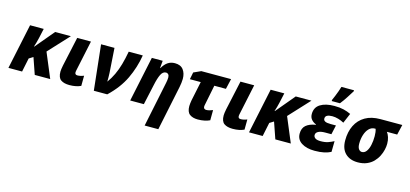

<svg xmlns="http://www.w3.org/2000/svg" viewBox="-79 -1405 4812 2254"><g transform="rotate(15 2326.5 -278.0)"><path d="M13 0 129 -549H295L269 -431Q263 -404 254.5 -374Q246 -344 238 -320H242L434 -549H625L395 -301L521 0H333L264 -199L214 -168L179 0Z M756 10Q689 10 651.5 -16.5Q614 -43 614 -115Q614 -128 616.5 -147Q619 -166 624 -191L702 -549H869L794 -195Q791 -181 789 -171Q787 -161 787 -154Q787 -124 817 -124Q834 -124 853.5 -128Q873 -132 895 -141L894 -17Q866 -4 831.5 3Q797 10 756 10Z M1051 0 992 -549H1155L1175 -248Q1176 -222 1176.5 -194Q1177 -166 1176 -144Q1215 -198 1243 -257.5Q1271 -317 1291.5 -388.5Q1312 -460 1328 -549H1499Q1474 -397 1408.5 -259.5Q1343 -122 1214 0Z M1733 240 1847 -311Q1850 -326 1852.5 -343.5Q1855 -361 1855 -375Q1855 -400 1844 -413Q1833 -426 1816 -426Q1777 -426 1754 -379Q1731 -332 1713 -246L1659 0H1493L1609 -549H1741L1733 -459H1737Q1764 -507 1800.5 -533Q1837 -559 1888 -559Q1958 -559 1991 -515.5Q2024 -472 2024 -405Q2024 -382 2020.5 -355.5Q2017 -329 2012 -303L1899 240Z M2316 10Q2254 10 2217 -17.5Q2180 -45 2180 -117Q2180 -132 2182.5 -151Q2185 -170 2188 -188L2237 -423H2105L2122 -509L2210 -549H2572L2543 -423H2402L2356 -193Q2354 -184 2352 -174Q2350 -164 2350 -157Q2350 -139 2359.5 -131.5Q2369 -124 2383 -124Q2401 -124 2420 -129Q2439 -134 2462 -143L2461 -19Q2434 -6 2396.5 2Q2359 10 2316 10Z M2740 10Q2673 10 2635.5 -16.5Q2598 -43 2598 -115Q2598 -128 2600.5 -147Q2603 -166 2608 -191L2686 -549H2853L2778 -195Q2775 -181 2773 -171Q2771 -161 2771 -154Q2771 -124 2801 -124Q2818 -124 2837.5 -128Q2857 -132 2879 -141L2878 -17Q2850 -4 2815.5 3Q2781 10 2740 10Z M2937 0 3053 -549H3219L3193 -431Q3187 -404 3178.5 -374Q3170 -344 3162 -320H3166L3358 -549H3549L3319 -301L3445 0H3257L3188 -199L3138 -168L3103 0Z M3735 10Q3637 10 3576 -29Q3515 -68 3515 -140Q3515 -206 3555 -241Q3595 -276 3673 -289V-293Q3638 -306 3615.5 -332.5Q3593 -359 3593 -399Q3593 -480 3656.5 -519.5Q3720 -559 3827 -559Q3891 -559 3939 -547.5Q3987 -536 4028 -516L3977 -396Q3945 -414 3907 -425Q3869 -436 3835 -436Q3795 -436 3772 -424.5Q3749 -413 3749 -385Q3749 -364 3769 -353Q3789 -342 3837 -342H3902L3877 -229H3801Q3749 -229 3719 -213.5Q3689 -198 3689 -169Q3689 -147 3709 -132Q3729 -117 3775 -117Q3830 -117 3867 -130.5Q3904 -144 3934 -160L3932 -29Q3897 -11 3849.5 -0.5Q3802 10 3735 10ZM3780 -606V-620Q3791 -643 3803.5 -674.5Q3816 -706 3828 -738Q3840 -770 3847 -796H4000V-784Q3974 -743 3946 -698.5Q3918 -654 3880 -606Z M4260 10Q4164 10 4108 -44.5Q4052 -99 4052 -202Q4052 -306 4090.5 -384Q4129 -462 4203.5 -505.5Q4278 -549 4387 -549H4653L4624 -425H4499Q4516 -403 4527.5 -368Q4539 -333 4539 -289Q4539 -256 4530 -216.5Q4521 -177 4501 -137Q4481 -97 4448.5 -63.5Q4416 -30 4369 -10Q4322 10 4260 10ZM4276 -120Q4308 -120 4330 -150Q4352 -180 4363 -229Q4374 -278 4374 -337Q4374 -390 4362 -425H4352Q4312 -425 4282.5 -395Q4253 -365 4237 -315.5Q4221 -266 4221 -208Q4221 -163 4237 -141.5Q4253 -120 4276 -120Z"/></g></svg>

Font: Noto Sans Disp ExtBd
Style: Italic
Weight: 800
Italic angle: -12°
Designer: Monotype Design Team
Foundry: Monotype Imaging Inc.
Version: Version 2.000;GOOG;noto-source:20170915:90ef993387c0